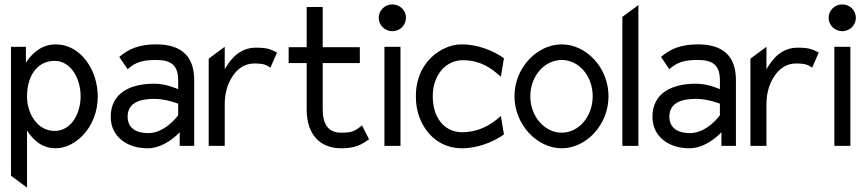

<svg xmlns="http://www.w3.org/2000/svg" viewBox="-20 -664 3944 874"><path d="M30 136 103 190V-70C132 -25 172 11 234 11C322 11 425 -83 425 -225C425 -344 348 -462 234 -462C171 -462 128 -424 98 -379V-451H30ZM103 -225C103 -318 149 -387 229 -387C300 -387 347 -310 347 -225C347 -147 304 -68 229 -68C150 -68 103 -147 103 -225Z M484 -132C484 -45 555 11 652 11C733 11 798 -62 798 -62V0H864V-299C864 -410 804 -462 691 -462C611 -462 564 -440 523 -405L561 -349C597 -382 632 -391 691 -391C760 -391 791 -366 791 -299V-258C791 -258 739 -283 682 -283C573 -283 484 -241 484 -132ZM561 -133C561 -197 618 -214 682 -214C736 -214 791 -192 791 -192V-139C791 -139 733 -58 655 -58C600 -58 561 -81 561 -133Z M930 0H1003V-191C1003 -247 1020 -292 1043 -323C1063 -351 1094 -375 1137 -375C1182 -375 1193 -368 1211 -356L1241 -425C1213 -438 1203 -447 1145 -447C1075 -447 1033 -401 1003 -349V-451L930 -397Z M1294 -377H1376V-160C1378 -50 1438 11 1533 11C1601 11 1627 -7 1660 -30L1628 -93C1599 -72 1592 -60 1533 -60C1475 -60 1449 -98 1449 -166V-377H1618V-449H1449V-632H1376V-449H1294Z M1704 -583C1704 -549 1732 -522 1766 -522C1800 -522 1828 -549 1828 -583C1828 -617 1800 -644 1766 -644C1732 -644 1704 -617 1704 -583ZM1730 0H1803V-451H1730Z M2089 -390C2147 -390 2196 -368 2236 -335L2260 -315L2274 -399C2225 -434 2153 -462 2084 -462C2054 -462 2029 -456 2004 -444C1933 -411 1873 -338 1873 -226C1873 -192 1878 -160 1889 -131C1920 -48 1988 11 2084 11C2153 11 2225 -17 2274 -52L2260 -136L2236 -116C2195 -84 2142 -62 2084 -62C2064 -62 2046 -66 2029 -74C1982 -96 1950 -149 1950 -226C1950 -249 1953 -271 1960 -291C1979 -347 2023 -390 2089 -390Z M2322 -226C2322 -95 2426 11 2537 11C2648 11 2750 -95 2750 -226C2750 -357 2648 -462 2537 -462C2426 -462 2322 -357 2322 -226ZM2394 -226C2394 -318 2459 -391 2537 -391C2615 -391 2678 -318 2678 -226C2678 -134 2615 -60 2537 -60C2459 -60 2394 -134 2394 -226Z M2813 0H2886V-641L2813 -587Z M2950 -132C2950 -45 3021 11 3118 11C3199 11 3264 -62 3264 -62V0H3330V-299C3330 -410 3270 -462 3157 -462C3077 -462 3030 -440 2989 -405L3027 -349C3063 -382 3098 -391 3157 -391C3226 -391 3257 -366 3257 -299V-258C3257 -258 3205 -283 3148 -283C3039 -283 2950 -241 2950 -132ZM3027 -133C3027 -197 3084 -214 3148 -214C3202 -214 3257 -192 3257 -192V-139C3257 -139 3199 -58 3121 -58C3066 -58 3027 -81 3027 -133Z M3396 0H3469V-191C3469 -247 3486 -292 3509 -323C3529 -351 3560 -375 3603 -375C3648 -375 3659 -368 3677 -356L3707 -425C3679 -438 3669 -447 3611 -447C3541 -447 3499 -401 3469 -349V-451L3396 -397Z M3752 -583C3752 -549 3780 -522 3814 -522C3848 -522 3876 -549 3876 -583C3876 -617 3848 -644 3814 -644C3780 -644 3752 -617 3752 -583ZM3778 0H3851V-451H3778Z"/></svg>

Font: Charger Sport
Style: Nrw
Weight: 400
Designer: Jasper
Foundry: Cannot Into Space Fonts
Version: Version 1.1